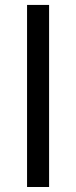

<svg xmlns="http://www.w3.org/2000/svg" viewBox="-20 -747 304 767"><path d="M176.1 -727.3V0H88.1V-727.3Z"/></svg>

Font: Inter Alia
Style: Regular
Weight: 400
Designer: Rasmus Andersson (Latin, Greek, Cyrillic etc.) and Evan from Shavian.info (Shavian, old style figures)
Foundry: Shavian.info
Version: Version 0.001;git-37ab20767